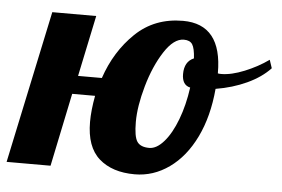

<svg xmlns="http://www.w3.org/2000/svg" viewBox="-80 -566 921 627"><g transform="rotate(5 380.0 -252.5)"><path d="M222 -154Q222 -192 231 -240H156L106 0H-38L68 -500H212L170 -300H248Q278 -389 340.5 -449Q403 -509 496 -509Q624 -509 624 -349V-348Q627 -347 635 -347Q668 -347 711 -364.5Q754 -382 789 -407L798 -380Q769 -349 722.5 -327.5Q676 -306 621 -297Q613 -206 580 -138Q547 -70 495 -33Q443 4 382 4Q308 4 265 -34Q222 -72 222 -154ZM538 -294Q511 -300 511 -336Q511 -377 542 -390Q540 -423 532 -435.5Q524 -448 504 -448Q471 -448 440 -400Q409 -352 390 -285Q371 -218 371 -167Q371 -119 382 -102.5Q393 -86 422 -86Q446 -86 470 -113.5Q494 -141 512 -188.5Q530 -236 538 -294Z"/></g></svg>

Font: Lobster
Style: Regular
Weight: 400
Designer: Impallari Type
Foundry: Impallari Type
Version: Version 2.100